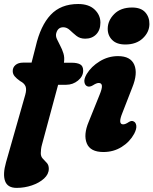

<svg xmlns="http://www.w3.org/2000/svg" viewBox="-31 -747 765 958"><path d="M32.5 -392.5Q32.5 -411 46.5 -422.8Q60.5 -434.5 84 -434.5H126.5L147 -514.5Q171 -619 221.8 -673Q272.5 -727 359 -727Q412 -727 441 -699.5Q470 -672 470 -634Q470 -597 449 -575.5Q428 -554 394 -554Q368 -554 350.2 -568.2Q332.5 -582.5 317.5 -596.8Q302.5 -611 284.5 -611Q257.5 -611 249.5 -581Q246 -567.5 252.8 -552.5Q259.5 -537.5 269.2 -519.5Q279 -501.5 285.5 -480.5Q292 -459.5 288 -434H327Q354 -434 369 -425.8Q384 -417.5 384 -394.5Q384 -366 358.2 -345Q332.5 -324 299 -324H259L179 -27.5Q175 -13.5 173.8 -2.5Q172.5 8.5 172.5 17.5Q172.5 34 182.5 44.5Q192.5 55 202.5 65.8Q212.5 76.5 212.5 95Q212.5 122 188.8 143.8Q165 165.5 128.2 178Q91.5 190.5 52 190.5Q7 190.5 -5.5 156.8Q-18 123 -1 63L95 -274Q102.5 -300.5 96.5 -316Q90.5 -331.5 69.5 -342.5Q51.5 -355 42 -366.5Q32.5 -378 32.5 -392.5ZM594 -525Q551 -525 528.5 -547.8Q506 -570.5 506.5 -604.5Q507 -645 539.2 -677.2Q571.5 -709.5 628 -709.5Q672 -709.5 693.5 -685.8Q715 -662 714.5 -626.5Q714 -586.5 681.5 -555.8Q649 -525 594 -525ZM579 -182Q556.5 -126.5 583.5 -126.5Q595 -126.5 611.5 -138Q625.5 -147 636 -141Q646.5 -136.5 649 -120.5Q651.5 -104.5 638.5 -79.5Q616.5 -39 576 -13.8Q535.5 11.5 485 11.5Q419.5 11.5 402 -31.8Q384.5 -75 411.5 -139L465.5 -273Q479 -305.5 477.5 -319.2Q476 -333 461.5 -333Q450.5 -333 432 -321Q416 -311.5 404.5 -316.5Q393 -321 390.2 -337.2Q387.5 -353.5 401.5 -377.5Q424.5 -415.5 466.8 -441.2Q509 -467 558 -467Q620.5 -467 639 -423.8Q657.5 -380.5 629 -310.5Z"/></svg>

Font: Fraunces 72pt SuperSoft
Style: Bold Italic
Weight: 700
Italic angle: -16°
Version: Version 1.000;[0bf87f6ff]